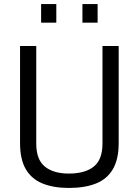

<svg xmlns="http://www.w3.org/2000/svg" viewBox="-20 -918 685 948"><path d="M320 10Q244 10 190 -12Q136 -34 107.5 -82.5Q79 -131 79 -211V-691H159V-209Q159 -130 201.5 -95.5Q244 -61 320 -61Q400 -61 443 -95.5Q486 -130 486 -209V-691H566V-211Q566 -132 537.5 -83Q509 -34 454 -12Q399 10 320 10ZM387 -806V-898H462V-806ZM183 -806V-898H258V-806Z"/></svg>

Font: Cairo
Style: Regular
Weight: 400
Designer: Mohamed Gaber, Accademia di Belle Arti di Urbino
Foundry: Kief Type Foundry, Accademia di Belle Arti di Urbino
Version: Version 3.120